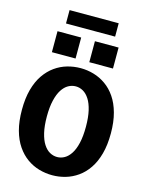

<svg xmlns="http://www.w3.org/2000/svg" viewBox="-151 -1141 951 1242"><g transform="rotate(15 325.0 -519.5)"><path d="M323.5 11Q278 11 234.5 -1.5Q191 -14 153.2 -40.8Q115.5 -67.5 86.5 -109.8Q57.5 -152 41.2 -211.2Q25 -270.5 25 -348Q25 -425 41.2 -484.2Q57.5 -543.5 86.5 -585.5Q115.5 -627.5 153.2 -654.2Q191 -681 234.5 -693.5Q278 -706 323.5 -706Q368 -706 411.2 -693.5Q454.5 -681 492.5 -654.2Q530.5 -627.5 559.2 -585.5Q588 -543.5 604.2 -484.2Q620.5 -425 620.5 -348Q620.5 -270.5 604.2 -211.2Q588 -152 559.2 -109.8Q530.5 -67.5 492.5 -40.8Q454.5 -14 411.2 -1.5Q368 11 323.5 11ZM323.5 -111Q349 -111 372.5 -124.2Q396 -137.5 414.2 -165.8Q432.5 -194 443 -239.2Q453.5 -284.5 453.5 -348Q453.5 -411 443 -456Q432.5 -501 414.2 -529.2Q396 -557.5 372.5 -570.8Q349 -584 323.5 -584Q297.5 -584 273.8 -570.8Q250 -557.5 231.8 -529.2Q213.5 -501 202.8 -456Q192 -411 192 -348Q192 -284.5 202.8 -239.2Q213.5 -194 231.8 -165.8Q250 -137.5 273.8 -124.2Q297.5 -111 323.5 -111ZM116 -898H274.5V-757.5H116ZM366.5 -898H525V-757.5H366.5ZM156 -960.5V-1050H485V-960.5Z"/></g></svg>

Font: Trispace Thin
Style: Bold
Weight: 700
Version: Version 1.210